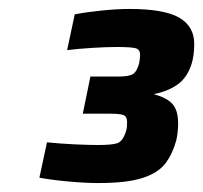

<svg xmlns="http://www.w3.org/2000/svg" viewBox="-20 -825 454 429"><path d="M200 -416Q170 -416 132.5 -419.5Q95 -423 68 -428L85 -507Q114 -504 146.5 -502.5Q179 -501 199 -501Q230 -501 242 -505Q254 -509 261 -530Q263 -536 263.5 -541.5Q264 -547 264 -552Q264 -565 255.5 -568Q247 -571 227 -571H165L182 -654H245Q268 -654 277 -659.5Q286 -665 291 -684Q293 -694 293 -703Q293 -715 282 -717.5Q271 -720 241 -720Q217 -720 185.5 -718Q154 -716 130 -713L147 -793Q173 -798 207.5 -801.5Q242 -805 269 -805Q347 -805 380.5 -785.5Q414 -766 414 -727Q414 -701 408 -682Q398 -651 376.5 -636Q355 -621 325 -615V-614Q352 -607 365 -593Q378 -579 378 -549Q378 -531 374 -512Q366 -482 350 -460.5Q334 -439 299 -427.5Q264 -416 200 -416Z"/></svg>

Font: Saira ExtraBold
Style: Italic
Weight: 800
Italic angle: -12°
Designer: Hector Gatti with collaboration of the Omnibus-Type team
Foundry: Omnibus-Type
Version: Version 1.100; ttfautohint (v1.8.3)